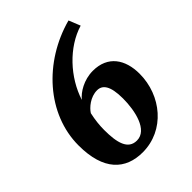

<svg xmlns="http://www.w3.org/2000/svg" viewBox="-217 -890 1023 1023"><g transform="rotate(-45 295.0 -378.5)"><path d="M258.8 9.8C424.3 9.8 543 -134.3 543 -298.3C543 -405.8 490.7 -485.8 377.4 -485.8C309.6 -485.8 252 -449.7 226.6 -417.5C267.1 -545.9 376.5 -664.1 502 -701.7L475.6 -767.1C229 -700.2 42.5 -494.6 42.5 -258.3C42.5 -68.8 129.9 9.8 258.8 9.8ZM281.2 -56.6C214.4 -56.6 197.3 -123.5 197.3 -219.7C197.3 -254.9 201.2 -292 210.4 -333.5C226.6 -359.4 269.5 -396.5 319.8 -396.5C359.4 -396.5 387.2 -365.2 387.2 -268.1C387.2 -174.8 360.8 -56.6 281.2 -56.6Z"/></g></svg>

Font: Merriweather
Style: Heavy Italic
Weight: 900
Italic angle: -7.5°
Designer: Eben Sorkin
Foundry: Eben Sorkin
Version: Version 1.001